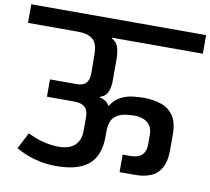

<svg xmlns="http://www.w3.org/2000/svg" viewBox="-125 -941 1136 1037"><g transform="rotate(10 443.5 -422.5)"><path d="M72 -152Q109 -134 141.5 -124.5Q174 -115 199 -112Q224 -109 237 -109Q276 -108 303.5 -119.5Q331 -131 346 -155.5Q361 -180 361 -219V-295Q361 -309 357.5 -321.5Q354 -334 345.5 -343.5Q337 -353 321 -358.5Q305 -364 280 -364H134V-459H280Q306 -459 320 -467.5Q334 -476 340 -489Q346 -502 347 -515Q348 -528 348 -538L347 -635Q347 -651 344 -669.5Q341 -688 331 -703.5Q321 -719 298.5 -729Q276 -739 236 -739H-36V-841H923V-739H425V-735Q451 -722 460 -694Q469 -666 469 -627V-513Q469 -473 457.5 -447.5Q446 -422 417 -414V-409Q435 -406 450 -395.5Q465 -385 474 -363.5Q483 -342 483 -306V-207Q483 -100 422 -50.5Q361 -1 233 -4Q183 -5 127.5 -20Q72 -35 26 -63ZM468 -373H471Q493 -408 524 -424.5Q555 -441 588 -445Q621 -449 650 -449Q705 -449 747.5 -434Q790 -419 814.5 -382.5Q839 -346 839 -282V-196Q839 -133 818.5 -97Q798 -61 761.5 -46Q725 -31 679 -31H616H591V-127H627Q641 -127 656.5 -129Q672 -131 685.5 -138.5Q699 -146 708 -162.5Q717 -179 717 -208V-255Q717 -292 701.5 -311.5Q686 -331 661 -339Q636 -347 606 -345Q556 -344 529.5 -330Q503 -316 493 -292Q483 -268 483 -236Z"/></g></svg>

Font: Matangi
Style: Bold
Weight: 700
Designer: Prashant Pant
Foundry: The Graphic Ant
Version: Version 3.002